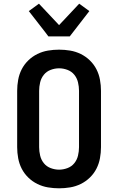

<svg xmlns="http://www.w3.org/2000/svg" viewBox="-20 -1012 640 1040"><path d="M300 8Q270 8 240 3Q210 -2 182.5 -15.5Q155 -29 133 -50.5Q111 -72 97.5 -98.5Q84 -125 78.5 -155Q73 -185 73 -215V-520Q73 -550 78.5 -580Q84 -610 97.5 -636.5Q111 -663 133 -684.5Q155 -706 182.5 -719.5Q210 -733 240 -738Q270 -743 300 -743Q330 -743 360 -738Q390 -733 417.5 -719.5Q445 -706 467 -684.5Q489 -663 502.5 -636.5Q516 -610 521.5 -580Q527 -550 527 -520V-215Q527 -185 521.5 -155Q516 -125 502.5 -98.5Q489 -72 467 -50.5Q445 -29 417.5 -15.5Q390 -2 360 3Q330 8 300 8ZM300 -93Q323 -93 345.5 -101.5Q368 -110 382.5 -128Q397 -146 402.5 -169Q408 -192 408 -215V-520Q408 -543 402.5 -566Q397 -589 382.5 -607Q368 -625 345.5 -633.5Q323 -642 300 -642Q277 -642 254.5 -633.5Q232 -625 217.5 -607Q203 -589 197.5 -566Q192 -543 192 -520V-215Q192 -192 197.5 -169Q203 -146 217.5 -128Q232 -110 254.5 -101.5Q277 -93 300 -93ZM242 -815 227 -835 136 -952 191 -992 300 -876 409 -992 464 -952 358 -815Z"/></svg>

Font: Iosevka Book
Style: Bold
Weight: 700
Designer: Belleve Invis
Foundry: Belleve Invis
Version: Version 28.0.7; ttfautohint (v1.8.3)